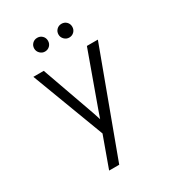

<svg xmlns="http://www.w3.org/2000/svg" viewBox="-210 -821 1035 1137"><g transform="rotate(-30 308.0 -253.0)"><path d="M274 -16 87 -511H158L287 -148L304 -96L322 -148L453 -511H528L267 194H198ZM175 -653Q175 -673 188.5 -686.5Q202 -700 222 -700Q242 -700 255.5 -686.5Q269 -673 269 -653Q269 -633 255.5 -619.5Q242 -606 222 -606Q203 -606 189 -620Q175 -634 175 -653ZM341 -653Q341 -673 354.5 -686.5Q368 -700 388 -700Q408 -700 421.5 -686.5Q435 -673 435 -653Q435 -633 421.5 -619.5Q408 -606 388 -606Q369 -606 355 -620Q341 -634 341 -653Z"/></g></svg>

Font: Overpass Mono Light
Style: Regular
Weight: 300
Monospace: yes
Designer: Delve Withrington, Dave Bailey
Foundry: Delve Fonts
Version: Version 1.000;DELV;Overpass